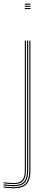

<svg xmlns="http://www.w3.org/2000/svg" viewBox="-76 -820 244 1041"><path d="M58.5 -794.2V-800H89V-794.2ZM58.5 -771V-776.8H89V-771ZM58.5 -782.8V-788.5H89V-782.8ZM-2 201Q-14.8 201 -31.6 199.6Q-48.5 198.2 -56.5 196V190.2Q-47.5 192.5 -31 193.9Q-14.5 195.2 -2 195.2Q43.5 195.2 63.2 174Q83 152.8 83 104V-600H89V104Q89 156 67.9 178.5Q46.8 201 -2 201ZM-2 189.8Q-14 189.8 -30.4 188.4Q-46.8 187 -56.5 184.8V179.2Q-46.8 181 -30.8 182.4Q-14.8 183.8 -2 183.8Q37 183.8 53.9 165.2Q70.8 146.8 70.8 104V-600H76.8V104Q76.8 149.8 58.5 169.8Q40.2 189.8 -2 189.8ZM-2 178.2Q-14 178.2 -30.4 176.9Q-46.8 175.5 -56.5 173.8V168Q-46.5 169.8 -30.4 171.1Q-14.2 172.5 -2 172.5Q30.5 172.5 44.5 156.5Q58.5 140.5 58.5 104V-600H64.5V104Q64.5 143.5 49.1 160.9Q33.8 178.2 -2 178.2Z"/></svg>

Font: Big Shoulders Inline Display Thin ExtraLight
Style: Regular
Weight: 250
Version: Version 2.002